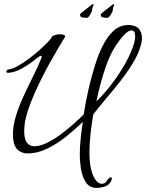

<svg xmlns="http://www.w3.org/2000/svg" viewBox="-20 -728 712 936"><path d="M452 188Q416 188 398 160Q380 132 374 91Q372 76 370.5 59.5Q369 43 369 25Q369 -10 373 -50.5Q377 -91 384 -134Q346 -97 301.5 -61.5Q257 -26 209.5 -3Q162 20 114 20Q89 20 69.5 5Q50 -10 45 -45Q44 -52 43.5 -58.5Q43 -65 43 -72Q43 -116 58 -164Q73 -212 95.5 -260.5Q118 -309 141.5 -356Q165 -403 181 -443Q183 -446 183 -448.5Q183 -451 183 -452Q183 -456 180 -456Q174 -456 158 -443Q124 -415 88 -395Q52 -375 21 -373H20Q11 -373 11 -379Q11 -388 24 -390Q41 -392 65.5 -405.5Q90 -419 117 -439Q144 -459 168.5 -480.5Q193 -502 210.5 -520Q228 -538 233 -548Q235 -553 247.5 -557Q260 -561 272 -561Q283 -561 291 -558Q299 -555 297 -548Q290 -537 270.5 -504.5Q251 -472 225.5 -426.5Q200 -381 174.5 -329Q149 -277 129.5 -226.5Q110 -176 102 -135Q100 -122 99 -110.5Q98 -99 98 -88Q98 -48 112 -31.5Q126 -15 147 -15Q173 -15 204.5 -29.5Q236 -44 268.5 -67.5Q301 -91 332 -118Q363 -145 388 -170Q398 -235 412.5 -297Q427 -359 443.5 -411Q460 -463 476 -495Q500 -547 533 -577.5Q566 -608 612 -606Q646 -603 659 -585Q672 -567 672 -543Q672 -525 666 -505Q653 -461 625.5 -416.5Q598 -372 564 -329Q530 -286 496 -246Q462 -206 435 -171Q430 -144 425.5 -109.5Q421 -75 418.5 -42Q416 -9 416 15Q416 112 449 153Q461 168 477 168Q489 168 498 158Q502 150 510 142Q516 136 520 136Q527 136 524 149Q523 153 519.5 158.5Q516 164 511 169Q504 178 486 183Q468 188 452 188ZM450 -234Q486 -268 523.5 -317Q561 -366 591.5 -420Q622 -474 635 -522Q637 -530 638 -537.5Q639 -545 639 -551Q639 -580 621 -580Q606 -580 584 -557Q529 -496 499.5 -413.5Q470 -331 450 -234ZM404 -641Q393 -641 381.5 -643Q370 -645 370 -657Q370 -660 380.5 -668.5Q391 -677 403 -686Q415 -695 417 -697Q429 -708 434 -708Q436 -708 436 -706Q436 -702 432.5 -694.5Q429 -687 429 -680Q429 -672 419.5 -656.5Q410 -641 404 -641ZM504 -641Q493 -641 482 -643Q471 -645 471 -657Q471 -660 481.5 -668.5Q492 -677 504 -686Q516 -695 518 -697Q530 -708 535 -708Q536 -708 536 -706Q536 -702 533 -694.5Q530 -687 530 -680Q530 -672 520 -656.5Q510 -641 504 -641Z"/></svg>

Font: Allura
Style: Regular
Weight: 400
Designer: Robert E. Leuschke
Foundry: Robert E. Leuschke
Version: Version 1.110